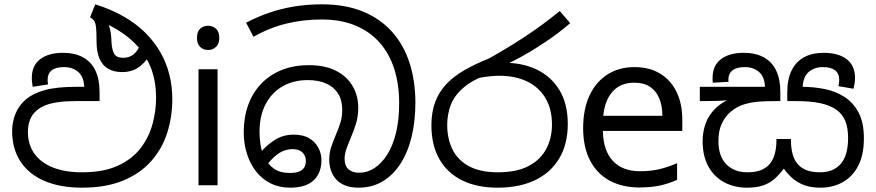

<svg xmlns="http://www.w3.org/2000/svg" viewBox="-20 -856 4047 887"><path d="M359 11Q257 11 184.5 -20.5Q112 -52 74 -111Q36 -170 36 -250Q36 -292 51.5 -330.5Q67 -369 99 -396Q133 -425 188 -440Q243 -455 333 -455H369Q367 -502 341 -524Q315 -546 276 -546Q237 -546 218.5 -531Q200 -516 200 -487Q200 -482 200.5 -477Q201 -472 202 -466L131 -455Q130 -463 128.5 -473Q127 -483 127 -496Q127 -553 165.5 -582.5Q204 -612 271 -612Q325 -612 363 -591.5Q401 -571 420.5 -530.5Q440 -490 440 -430V-389H330Q282 -389 248 -384Q214 -379 191 -370Q168 -361 151 -347Q128 -328 118.5 -302.5Q109 -277 109 -246Q109 -188 139 -146Q169 -104 225 -82Q281 -60 359 -60Q458 -60 524.5 -90.5Q591 -121 629.5 -171.5Q668 -222 684.5 -282.5Q701 -343 701 -404Q701 -489 672 -555Q643 -621 587.5 -670.5Q532 -720 451 -755Q438 -761 424 -766Q410 -771 396 -776L420 -836Q494 -813 552 -779.5Q610 -746 652 -704Q694 -662 721.5 -613.5Q749 -565 762.5 -511Q776 -457 776 -399Q776 -315 752 -241Q728 -167 677.5 -110.5Q627 -54 548 -21.5Q469 11 359 11ZM544 -523Q506 -523 479.5 -538.5Q453 -554 439.5 -585.5Q426 -617 426 -664Q426 -706 424 -727Q422 -748 416 -758Q410 -768 398 -775L429 -800Q454 -784 468 -765.5Q482 -747 488 -722.5Q494 -698 495 -662Q497 -626 507.5 -607.5Q518 -589 549 -589Q578 -589 598 -605.5Q618 -622 634 -661L676 -611Q663 -580 629 -551.5Q595 -523 544 -523Z M985 -536V0H897V-536ZM942 -737Q962 -737 977.5 -723.5Q993 -710 993 -681Q993 -653 977.5 -639Q962 -625 942 -625Q920 -625 905 -639Q890 -653 890 -681Q890 -710 905 -723.5Q920 -737 942 -737Z M1636 11Q1600 11 1574 0.5Q1548 -10 1532 -28.5Q1516 -47 1508.5 -70Q1501 -93 1501 -117Q1501 -149 1509.5 -175Q1518 -201 1532 -234Q1544 -262 1552.5 -289Q1561 -316 1561 -349Q1561 -393 1542 -423.5Q1523 -454 1487.5 -470Q1452 -486 1402 -486Q1335 -486 1285 -457Q1235 -428 1207 -374.5Q1179 -321 1179 -247Q1179 -215 1184 -185Q1189 -155 1202 -129Q1218 -96 1246 -76.5Q1274 -57 1319 -57Q1347 -57 1363 -64Q1379 -71 1386 -83.5Q1393 -96 1393 -113Q1393 -135 1378 -151Q1363 -167 1331 -167Q1300 -167 1272.5 -150.5Q1245 -134 1217 -99L1184 -152Q1211 -185 1249.5 -209.5Q1288 -234 1337 -234Q1381 -234 1409 -217Q1437 -200 1451 -173Q1465 -146 1465 -116Q1465 -58 1429.5 -23.5Q1394 11 1320 11Q1270 11 1230 -9Q1190 -29 1162.5 -64.5Q1135 -100 1120.5 -146.5Q1106 -193 1106 -246Q1106 -315 1127 -372Q1148 -429 1187.5 -470Q1227 -511 1282.5 -533Q1338 -555 1406 -555Q1482 -555 1532.5 -529Q1583 -503 1609 -458.5Q1635 -414 1635 -359Q1635 -318 1624.5 -284.5Q1614 -251 1598 -213Q1586 -185 1579 -164Q1572 -143 1572 -122Q1572 -90 1590 -74Q1608 -58 1639 -58Q1677 -58 1710 -79.5Q1743 -101 1769 -142Q1795 -183 1809.5 -242.5Q1824 -302 1824 -379Q1824 -466 1801.5 -537Q1779 -608 1734 -659Q1689 -710 1622 -738Q1555 -766 1466 -766Q1381 -766 1303 -747Q1225 -728 1151 -686L1117 -751Q1168 -778 1223 -797Q1278 -816 1339 -826Q1400 -836 1468 -836Q1574 -836 1654.5 -803.5Q1735 -771 1789.5 -711Q1844 -651 1871.5 -567Q1899 -483 1899 -381Q1899 -296 1881.5 -224Q1864 -152 1830 -99.5Q1796 -47 1747.5 -18Q1699 11 1636 11Z M2279 11Q2183 11 2114.5 -23Q2046 -57 2009.5 -121.5Q1973 -186 1973 -277Q1973 -339 1991 -386Q2009 -433 2043.5 -469Q2078 -505 2127.5 -533Q2177 -561 2239 -586Q2315 -628 2399.5 -683Q2484 -738 2566 -805L2614 -749Q2563 -705 2507 -667Q2451 -629 2397.5 -599Q2344 -569 2299 -550L2257 -521Q2172 -493 2126 -455Q2080 -417 2063 -372.5Q2046 -328 2046 -279Q2046 -215 2070.5 -165.5Q2095 -116 2147 -88Q2199 -60 2280 -60Q2367 -60 2422 -89Q2477 -118 2503.5 -168Q2530 -218 2530 -281Q2530 -352 2500 -402.5Q2470 -453 2415.5 -479.5Q2361 -506 2286 -506Q2266 -506 2242.5 -503.5Q2219 -501 2195.5 -496.5Q2172 -492 2151 -485L2226 -555Q2243 -562 2263 -564Q2283 -566 2310 -566Q2395 -566 2461 -534Q2527 -502 2565 -439Q2603 -376 2603 -283Q2603 -190 2563.5 -124Q2524 -58 2451.5 -23.5Q2379 11 2279 11Z M2911 -546Q2980 -546 3029.5 -516Q3079 -486 3105.5 -431.5Q3132 -377 3132 -304V-251H2765Q2767 -160 2811.5 -112.5Q2856 -65 2936 -65Q2987 -65 3026.5 -74.5Q3066 -84 3108 -102V-25Q3067 -7 3027 1.5Q2987 10 2932 10Q2856 10 2797.5 -21Q2739 -52 2706.5 -113.5Q2674 -175 2674 -264Q2674 -352 2703.5 -415Q2733 -478 2786.5 -512Q2840 -546 2911 -546ZM2910 -474Q2847 -474 2810.5 -433.5Q2774 -393 2767 -321H3040Q3040 -367 3026 -401Q3012 -435 2983.5 -454.5Q2955 -474 2910 -474Z M3771 11Q3726 11 3694.5 -1Q3663 -13 3640.5 -33Q3618 -53 3601 -77Q3581 -50 3558.5 -30Q3536 -10 3506 0.5Q3476 11 3431 11Q3372 11 3325.5 -14Q3279 -39 3252.5 -87Q3226 -135 3226 -204Q3226 -246 3239.5 -284.5Q3253 -323 3284.5 -354.5Q3316 -386 3368 -406L3370 -397Q3336 -391 3299 -390Q3262 -389 3233 -389H3213V-455H3514Q3512 -502 3486 -524Q3460 -546 3421 -546Q3383 -546 3364 -531Q3345 -516 3345 -489Q3345 -487 3345 -484Q3345 -481 3346 -478L3273 -474Q3272 -479 3272 -485.5Q3272 -492 3272 -496Q3272 -553 3310.5 -582.5Q3349 -612 3416 -612Q3470 -612 3508 -591.5Q3546 -571 3565.5 -530.5Q3585 -490 3585 -430V-389H3565Q3530 -389 3493 -387Q3456 -385 3421 -375Q3386 -365 3356 -340Q3330 -318 3314.5 -285Q3299 -252 3299 -204Q3299 -134 3335.5 -97Q3372 -60 3433 -60Q3471 -60 3496.5 -70.5Q3522 -81 3537.5 -100.5Q3553 -120 3560 -147.5Q3567 -175 3567 -208V-214H3634V-208Q3634 -176 3640.5 -149Q3647 -122 3662 -102Q3677 -82 3703 -71Q3729 -60 3768 -60Q3830 -60 3864 -99Q3898 -138 3898 -218Q3898 -264 3885.5 -296Q3873 -328 3844 -349Q3814 -370 3769 -379.5Q3724 -389 3658 -389H3617V-430Q3617 -490 3637 -530.5Q3657 -571 3694.5 -591.5Q3732 -612 3786 -612Q3853 -612 3891.5 -582.5Q3930 -553 3930 -496Q3930 -483 3928 -470.5Q3926 -458 3923 -446L3853 -458Q3855 -463 3856 -472.5Q3857 -482 3857 -487Q3857 -516 3838 -531Q3819 -546 3781 -546Q3742 -546 3716 -523.5Q3690 -501 3688 -452L3669 -455H3684Q3739 -455 3790.5 -444.5Q3842 -434 3882.5 -407.5Q3923 -381 3947 -335Q3971 -289 3971 -217Q3971 -140 3944.5 -89.5Q3918 -39 3872.5 -14Q3827 11 3771 11Z"/></svg>

Font: sinhala115
Style: Regular
Weight: 400
Designer: Jelle Bosma - Monotype Design Team
Foundry: Monotype Imaging Inc.
Version: Version 2.006